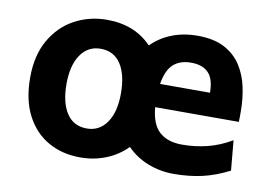

<svg xmlns="http://www.w3.org/2000/svg" viewBox="-62 -604 1007 712"><g transform="rotate(10 442.0 -248.0)"><path d="M837.4 -36.6Q784.7 -9.8 735.6 1.2Q686.5 12.2 629.4 12.2Q578.6 12.2 532.7 -5.6Q486.8 -23.4 453.1 -58.1Q419.4 -23.9 374.3 -5.9Q329.1 12.2 278.3 12.2Q209.5 12.2 156.7 -17.8Q104 -47.9 74 -105.7Q43.9 -163.6 43.9 -247.6Q43.9 -331.5 77.4 -389.6Q110.8 -447.8 166.5 -477.8Q222.2 -507.8 288.1 -507.8Q392.6 -507.8 456.5 -440.9Q487.8 -472.7 531.5 -490.2Q575.2 -507.8 629.4 -507.8Q690.9 -507.8 730.7 -486.6Q770.5 -465.3 793.5 -429.7Q816.4 -394 825.7 -349.9Q835 -305.7 835 -259.8Q835 -250.5 835 -238.5Q835 -226.6 834.5 -219.7H519.5Q524.9 -156.2 555.7 -128.2Q586.4 -100.1 641.6 -100.1Q689.5 -100.1 735.6 -111.3Q781.7 -122.6 827.1 -149.4ZM180.7 -247.6Q180.7 -177.7 206.8 -137.7Q232.9 -97.7 283.2 -97.7Q330.6 -97.7 358.2 -137.7Q385.7 -177.7 385.7 -247.6Q385.7 -317.9 359.6 -357.9Q333.5 -397.9 283.2 -397.9Q235.8 -397.9 208.3 -357.9Q180.7 -317.9 180.7 -247.6ZM522.5 -307.6H710.4Q710.4 -358.9 688.2 -382.1Q666 -405.3 622.6 -405.3Q580.6 -405.3 555.7 -382.6Q530.8 -359.9 522.5 -307.6Z"/></g></svg>

Font: Andika
Style: Bold
Weight: 700
Designer: Victor Gaultney, Annie Olsen, Julie Remington, Don Collingsworth, Eric Hays, Becca Hirsbrunner
Foundry: SIL International
Version: Version 6.101